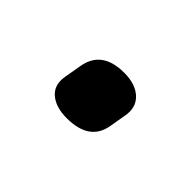

<svg xmlns="http://www.w3.org/2000/svg" viewBox="-35 -412 311 311"><g transform="rotate(45 121.0 -256.0)"><path d="M112 -197Q87 -197 73 -209Q59 -221 63 -243L68 -272Q75 -315 126 -315Q152 -315 166 -302Q180 -289 176 -267L171 -238Q164 -197 112 -197Z"/></g></svg>

Font: Sofia Sans Hairline
Style: Italic
Weight: 1
Italic angle: -9°
Designer: Botio Nikoltchev, Ani Petrova
Foundry: lettersoup
Version: Version 4.102